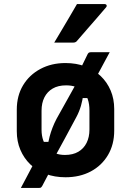

<svg xmlns="http://www.w3.org/2000/svg" viewBox="-20 -855 640 938"><path d="M516 -600Q504 -578 492.5 -556.5Q481 -535 470 -514.5Q459 -494 448 -474L460 -376H374L386 -393Q384 -367 375.5 -338Q367 -309 353 -283Q325 -230 295.5 -176Q266 -122 237 -69Q237 -63 237.5 -56.5Q238 -50 238 -44Q229 -26 219 -8.5Q209 9 201 25.5Q193 42 186 54Q182 60 179.5 61.5Q177 63 171 63Q167 63 154 63Q141 63 126 63Q111 63 98.5 63Q86 63 82 63Q91 46 103 23.5Q115 1 126.5 -21Q138 -43 145 -56L169 -162H221L213 -147Q217 -167 222.5 -188Q228 -209 236.5 -231Q245 -253 256 -274Q285 -326 313 -376Q341 -426 367 -473Q366 -478 364 -483Q362 -488 360 -493Q372 -517 383 -539Q394 -561 404 -582Q409 -594 413 -597Q417 -600 425 -600Q432 -600 445 -600Q458 -600 472 -600Q486 -600 498.5 -600Q511 -600 516 -600ZM300 -547Q353 -547 396.5 -530.5Q440 -514 471.5 -484Q503 -454 520.5 -413Q538 -372 538 -322V-217Q538 -149 507.5 -97.5Q477 -46 423.5 -17.5Q370 11 300 11Q247 11 203 -5.5Q159 -22 128 -52Q97 -82 79.5 -123Q62 -164 62 -214V-319Q62 -387 92.5 -438Q123 -489 177 -518Q231 -547 300 -547ZM303 -438Q264 -438 237.5 -422.5Q211 -407 197 -379.5Q183 -352 183 -314V-221Q183 -192 191.5 -168.5Q200 -145 216 -129Q230 -114 251 -106Q272 -98 297 -98Q336 -98 362.5 -113.5Q389 -129 403 -157Q417 -185 417 -222V-315Q417 -347 409 -370Q401 -393 386 -409Q371 -423 350.5 -430.5Q330 -438 303 -438ZM356 -835Q394 -835 424.5 -835Q455 -835 492 -835Q498 -835 500.5 -830Q503 -825 498 -819Q474 -791 452.5 -766Q431 -741 408 -715Q385 -689 356 -655Q354 -652 349.5 -649.5Q345 -647 339 -647Q314 -647 291 -647Q268 -647 245 -647Q264 -678 282 -709Q300 -740 319 -771.5Q338 -803 356 -835Z"/></svg>

Font: Recursive SemiBold
Style: Regular
Weight: 600
Version: Version 1.085